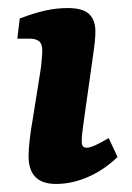

<svg xmlns="http://www.w3.org/2000/svg" viewBox="-20 -450 327 477"><path d="M212 -318 188 -148Q186 -134 184.5 -121.5Q183 -109 183 -98Q183 -83 195 -83Q203 -83 216.5 -89Q230 -95 250 -107L272 -60Q239 -28 199 -10.5Q159 7 119 7Q51 7 51 -62Q51 -80 54 -105Q57 -130 61 -152L80 -271Q82 -282 83.5 -299.5Q85 -317 85 -325Q85 -341 77 -347.5Q69 -354 53 -354H23L29 -404Q66 -418 93.5 -424Q121 -430 148 -430Q186 -430 201.5 -415Q217 -400 217 -372Q217 -361 215.5 -346Q214 -331 212 -318Z"/></svg>

Font: Rasa
Style: Bold Italic
Weight: 700
Italic angle: -7.10001°
Designer: Anna Giedrys (Yrsa+Rasa design), David Brezina (Yrsa art-direction, Rasa art-direction, design)
Foundry: Rosetta Type Foundry
Version: Version 2.004